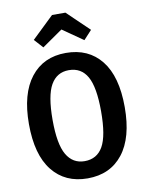

<svg xmlns="http://www.w3.org/2000/svg" viewBox="-101 -1002 829 1087"><g transform="rotate(-10 314.0 -458.0)"><path d="M195 -759 149 -810 275 -931H352L478 -810L431 -759L313 -841ZM314 -706Q444 -706 517 -614.5Q590 -523 590 -346Q590 -171 517 -78Q444 15 314 15Q185 15 112 -77Q39 -169 39 -345Q39 -519 112 -612.5Q185 -706 314 -706ZM314 -607Q245 -607 210 -546Q175 -485 175 -345Q175 -206 210.5 -145Q246 -84 314 -84Q385 -84 419.5 -144.5Q454 -205 454 -346Q454 -485 419.5 -546Q385 -607 314 -607Z"/></g></svg>

Font: Fira Sans Condensed Medium
Style: Regular
Weight: 500
Width: 3
Designer: Carrois Corporate & Edenspiekermann AG
Foundry: Carrois Corporate GbR & Edenspiekermann AG
Version: Version 4.203;PS 004.203;hotconv 1.0.88;makeotf.lib2.5.64775